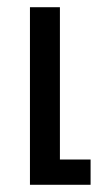

<svg xmlns="http://www.w3.org/2000/svg" viewBox="-20 -512 272 532"><path d="M63 0H231V-70H146V-492H63Z"/></svg>

Font: Noto Sans Armenian ExtraCondensed
Style: Regular
Weight: 400
Width: 2
Designer: Monotype Design Team
Foundry: Monotype Imaging Inc.
Version: Version 2.008